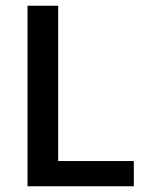

<svg xmlns="http://www.w3.org/2000/svg" viewBox="-20 -650 500 670"><path d="M76 -630H183V-88H447V0H76Z"/></svg>

Font: Ek Mukta Medium
Style: Regular
Weight: 500
Designer: Girish Dalvi and Yashodeep Gholap
Foundry: Ek Type
Version: Version 2.538;PS 1.002;hotconv 16.6.51;makeotf.lib2.5.65220;